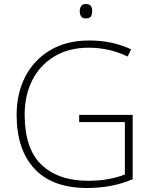

<svg xmlns="http://www.w3.org/2000/svg" viewBox="-20 -928 762 958"><path d="M375 -355H642V-34Q592 -12 534.5 -1Q477 10 414 10Q242 10 152.5 -85.5Q63 -181 63 -355Q63 -462 106 -545.5Q149 -629 230.5 -677.5Q312 -726 425 -726Q483 -726 535 -715Q587 -704 634 -682L617 -646Q569 -669 520.5 -679.5Q472 -690 424 -690Q324 -690 252 -647Q180 -604 141.5 -528.5Q103 -453 103 -356Q103 -186 187 -106Q271 -26 420 -26Q476 -26 521 -34.5Q566 -43 603 -57V-319H375ZM408 -908Q427 -908 433.5 -898Q440 -888 440 -872Q440 -856 433.5 -846Q427 -836 408 -836Q392 -836 385 -846Q378 -856 378 -872Q378 -888 385 -898Q392 -908 408 -908Z"/></svg>

Font: Noto Sans Bengali ExtraLight
Style: Regular
Weight: 200
Designer: Jelle Bosma - Monotype Design Team
Foundry: Monotype Imaging Inc.
Version: Version 2.003; ttfautohint (v1.8.4.7-5d5b)